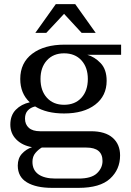

<svg xmlns="http://www.w3.org/2000/svg" viewBox="-20 -723 636 929"><path d="M151 -564 250 -703H344L443 -564H375L290 -656L204 -564ZM232 186Q155 186 110.5 159.5Q66 133 66 78Q66 43 86 21Q106 -1 135 -11Q88 -19 59 -48Q30 -77 30 -120Q30 -165 56.5 -192Q83 -219 124 -228Q78 -271 78 -341Q78 -419 136 -463Q194 -507 293 -507H566V-458H402Q438 -448 467 -417.5Q496 -387 496 -332Q496 -259 440.5 -216.5Q385 -174 290 -174Q205 -174 150 -208Q128 -203 114.5 -188.5Q101 -174 101 -149Q101 -121 119.5 -104.5Q138 -88 174 -88H420Q489 -88 525 -56.5Q561 -25 561 29Q561 97 512.5 141.5Q464 186 360 186ZM290 -216Q343 -216 374 -250Q405 -284 405 -341Q405 -397 374 -431Q343 -465 290 -465Q238 -465 207 -431Q176 -397 176 -341Q176 -284 207 -250Q238 -216 290 -216ZM249 141H360Q422 141 449 115.5Q476 90 476 56Q476 -9 398 -9H182Q166 0 151.5 17Q137 34 137 60Q137 100 166 120.5Q195 141 249 141Z"/></svg>

Font: Montagu Slab 144pt
Style: Regular
Weight: 400
Designer: Florian Karsten
Foundry: Florian Karsten
Version: Version 1.000; ttfautohint (v1.8.3)